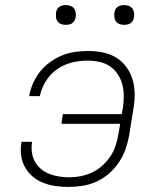

<svg xmlns="http://www.w3.org/2000/svg" viewBox="-20 -729 640 757"><path d="M250 8Q224 8 199 4.5Q174 1 151 -8Q128 -17 109.5 -32.5Q91 -48 79 -69Q67 -90 63.5 -115Q60 -140 64 -166L65 -170H107L106 -167Q103 -147 106 -127Q109 -107 118.5 -90.5Q128 -74 142.5 -62Q157 -50 175.5 -43Q194 -36 213.5 -33Q233 -30 254 -30Q276 -30 299 -34.5Q322 -39 344 -49.5Q366 -60 384 -76.5Q402 -93 415.5 -113Q429 -133 436 -155.5Q443 -178 447 -201L454 -241H222L228 -279H460L464 -301Q468 -325 468 -349Q468 -373 462.5 -395Q457 -417 444.5 -436Q432 -455 413.5 -467.5Q395 -480 372 -485Q349 -490 325 -490Q295 -490 263.5 -482.5Q232 -475 205 -456Q178 -437 160.5 -408.5Q143 -380 137 -350H95Q99 -375 110 -400Q121 -425 138 -446.5Q155 -468 178 -484.5Q201 -501 226 -511Q251 -521 276.5 -524.5Q302 -528 328 -528Q358 -528 387 -522Q416 -516 439.5 -501Q463 -486 479.5 -463Q496 -440 503.5 -412.5Q511 -385 511 -355Q511 -325 505 -294L489 -194Q484 -167 474.5 -140Q465 -113 448.5 -88.5Q432 -64 409.5 -44.5Q387 -25 360.5 -13Q334 -1 305.5 3.5Q277 8 250 8ZM470 -631Q460 -631 451.5 -634Q443 -637 437.5 -644Q432 -651 431 -660.5Q430 -670 431 -680Q432 -686 435 -692Q438 -698 444 -702Q450 -706 456.5 -707.5Q463 -709 469 -709Q479 -709 487.5 -706Q496 -703 501.5 -696Q507 -689 508.5 -679.5Q510 -670 508 -660Q507 -654 504 -648Q501 -642 495.5 -638Q490 -634 483 -632.5Q476 -631 470 -631ZM240 -631Q230 -631 221.5 -634Q213 -637 207.5 -644Q202 -651 201 -660.5Q200 -670 201 -680Q202 -686 205 -692Q208 -698 214 -702Q220 -706 226.5 -707.5Q233 -709 239 -709Q249 -709 257.5 -706Q266 -703 271.5 -696Q277 -689 278.5 -679.5Q280 -670 278 -660Q277 -654 274 -648Q271 -642 265.5 -638Q260 -634 253 -632.5Q246 -631 240 -631Z"/></svg>

Font: Iosevka XLt Ex Obl
Style: Regular
Weight: 200
Width: 7
Italic angle: -9°
Monospace: yes
Designer: Belleve Invis
Foundry: Belleve Invis
Version: Version 32.5.0; ttfautohint (v1.8.4)